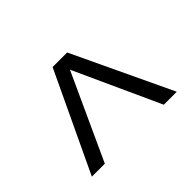

<svg xmlns="http://www.w3.org/2000/svg" viewBox="-132 -733 868 868"><g transform="rotate(45 302.0 -299.5)"><path d="M547 -571V-488L135 -300L547 -111V-28L71 -253V-346Z"/></g></svg>

Font: Work Sans
Style: Regular
Weight: 400
Designer: Wei Huang
Foundry: Wei Huang
Version: Version 1.032;PS 001.032;hotconv 1.0.70;makeotf.lib2.5.58329